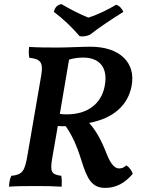

<svg xmlns="http://www.w3.org/2000/svg" viewBox="-20 -908 712 937"><path d="M369 -731C384 -729 402 -731 418 -738C467 -776 529 -817 582 -850C576 -865 563 -880 547 -885C510 -863 464 -839 411 -822C369 -839 320 -864 280 -888C259 -884 248 -872 243 -850C290 -815 334 -772 369 -731ZM597 -101C584 -90 575 -86 561 -86C541 -86 521 -105 501 -156C470 -235 446 -273 415 -308C536 -331 604 -396 622 -487C645 -603 563 -680 422 -680C378 -680 311 -676 264 -676C212 -676 171 -676 122 -679C120 -661 120 -643 123 -626C179 -620 192 -603 181 -539L114 -150C101 -73 90 -55 35 -50C27 -33 25 -15 24 3C65 0 102 0 155 0C205 0 228 0 281 3C282 -15 282 -32 279 -50C232 -57 223 -67 235 -137L262 -293C273 -292 287 -292 301 -292C332 -247 354 -200 378 -123C405 -36 428 9 493 9C547 9 590 -15 628 -60C622 -76 611 -92 597 -101ZM317 -617C338 -624 365 -627 386 -627C462 -627 509 -582 491 -488C475 -403 409 -350 307 -350C296 -350 285 -350 272 -352Z"/></svg>

Font: Vollkorn Semibold
Style: Italic
Weight: 600
Italic angle: -11°
Designer: Friedrich Althausen
Foundry: Friedrich Althausen
Version: Version 4.015;PS 004.015;hotconv 1.0.88;makeotf.lib2.5.64775